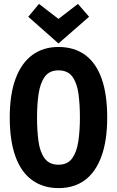

<svg xmlns="http://www.w3.org/2000/svg" viewBox="-20 -950 600 985"><path d="M281 15Q201 15 144.5 -26Q88 -67 59 -148Q30 -229 30 -347Q30 -466 60 -546.5Q90 -627 146 -668Q202 -709 280 -709Q361 -709 417 -668Q473 -627 501.5 -546.5Q530 -466 530 -347Q530 -229 500.5 -148Q471 -67 415.5 -26Q360 15 281 15ZM280 -105Q327 -105 350.5 -138Q374 -171 382 -226Q390 -281 390 -347Q390 -415 382.5 -469.5Q375 -524 351.5 -556.5Q328 -589 280 -589Q233 -589 209.5 -556Q186 -523 178 -468.5Q170 -414 170 -347Q170 -280 177.5 -225Q185 -170 209 -137.5Q233 -105 280 -105ZM280 -727 125 -864 180 -930 280 -853 380 -930 437 -864Z"/></svg>

Font: Ubuntu Sans Mono
Style: Regular
Weight: 400
Monospace: yes
Designer: Dalton Maag Ltd
Foundry: Dalton Maag Ltd
Version: Version 1.006